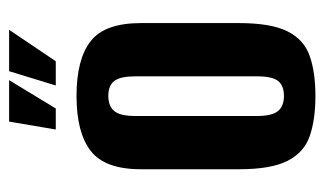

<svg xmlns="http://www.w3.org/2000/svg" viewBox="-162 -526 696 411"><g transform="rotate(-90 185.5 -320.0)"><path d="M186 7.7Q135.9 7.7 100.7 -4.3Q65.5 -16.3 47.4 -51.6Q29.2 -86.9 29.2 -155.7V-365.9Q29.2 -442.7 68.3 -473.2Q107.5 -503.7 186 -503.7Q264.5 -503.7 303.3 -473.5Q342.1 -443.4 342.1 -365.9V-156.4Q342.1 -87.2 324.3 -51.9Q306.5 -16.6 271.6 -4.5Q236.8 7.7 186 7.7ZM186 -59.7Q208.3 -59.7 218.2 -72.3Q228.1 -84.8 228.1 -117.7V-377.9Q228.1 -409.2 218.5 -422.4Q209 -435.6 186 -435.6Q164.4 -435.6 153.8 -422.9Q143.2 -410.2 143.2 -377.9V-117.7Q143.2 -85.1 153.8 -72.4Q164.4 -59.7 186 -59.7ZM114.3 -548.1 131.2 -648H219.9L159.3 -548.1ZM208.5 -548.1 239.1 -648H327.7L260.4 -548.1Z"/></g></svg>

Font: Alumni Sans Thin
Style: Regular
Weight: 100
Designer: Robert E. Leuschke
Foundry: Robert E. Leuschke
Version: Version 1.018